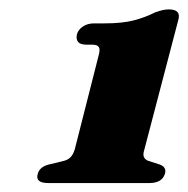

<svg xmlns="http://www.w3.org/2000/svg" viewBox="-20 -740 410 419"><path d="M169 -642.5H181.5Q192.5 -642.5 195.8 -637.2Q199 -632 195 -618L143 -413.5Q139.5 -402.5 133.8 -396.8Q128 -391 119.5 -389L91 -382Q67 -377.5 62.5 -361Q56 -340.5 85.5 -340.5H305.5Q334 -340.5 340 -361Q344.5 -376.5 325.5 -382L303.5 -389Q297 -391.5 294.2 -397Q291.5 -402.5 295 -413.5L369 -696Q376 -719.5 348.5 -719.5Q342 -719.5 335.2 -718Q328.5 -716.5 318.5 -713Q297 -702 271.8 -695.5Q246.5 -689 208 -689H185.5Q171 -689 161 -682.2Q151 -675.5 148 -665.5Q145.5 -655 150.2 -648.8Q155 -642.5 169 -642.5Z"/></svg>

Font: Fraunces Black
Style: Italic
Weight: 900
Italic angle: -16°
Version: Version 1.000;[b76b70a41]